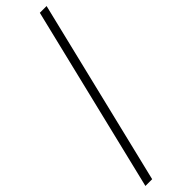

<svg xmlns="http://www.w3.org/2000/svg" viewBox="-317 -796 904 904"><g transform="rotate(-45 135.0 -344.0)"><path d="M0 120 225 -808H270L45 120Z"/></g></svg>

Font: Encode Sans Condensed Thin ExtraLight
Style: Regular
Weight: 250
Version: Version 3.002